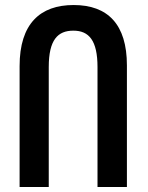

<svg xmlns="http://www.w3.org/2000/svg" viewBox="-20 -744 587 764"><path d="M58 0H174V-477C174 -586 210 -622 272 -622C334 -622 368 -583 368 -477V0H485V-484C485 -647 409 -724 273 -724C140 -724 58 -650 58 -481Z"/></svg>

Font: Noto Sans Georgian ExtraCondensed SemiBold
Style: Regular
Weight: 600
Width: 2
Designer: Monotype Design Team, Akaki Razmadze
Foundry: Google LLC
Version: Version 2.005